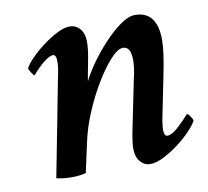

<svg xmlns="http://www.w3.org/2000/svg" viewBox="-57 -495 609 563"><g transform="rotate(-10 247.0 -213.0)"><path d="M347.7 6.8Q330.1 6.8 317.9 -7.3Q305.7 -21.5 305.7 -46.9Q305.7 -66.4 314.5 -108.4L342.8 -247.1Q347.7 -266.6 349.1 -280.8Q350.6 -294.9 350.6 -301.8Q350.6 -342.8 327.1 -342.8Q311.5 -342.8 289.6 -318.8Q267.6 -294.9 244.6 -256.8Q221.7 -218.8 203.1 -174.8Q184.6 -130.9 175.8 -89.8L156.2 0Q148.4 2 138.2 3.4Q127.9 4.9 114.3 4.9Q89.8 4.9 68.4 0L127 -302.7Q128.9 -310.5 130.4 -323.2Q131.8 -335.9 130.4 -346.7Q128.9 -357.4 121.1 -357.4Q113.3 -357.4 100.6 -348.6Q87.9 -339.8 76.2 -328.1Q64.5 -316.4 58.6 -308.6Q55.7 -308.6 49.3 -318.4Q43 -328.1 43 -332Q48.8 -343.8 64.9 -360.4Q81.1 -377 102.5 -393.1Q124 -409.2 145.5 -420.4Q167 -431.6 183.6 -431.6Q202.1 -431.6 214.4 -417.5Q226.6 -403.3 226.6 -378.9Q226.6 -369.1 225.1 -355Q223.6 -340.8 219.7 -321.3Q213.9 -293 211.4 -278.3Q209 -263.7 209 -263.7Q219.7 -286.1 239.7 -314.5Q259.8 -342.8 284.7 -369.6Q309.6 -396.5 334.5 -414.1Q359.4 -431.6 377.9 -431.6Q444.3 -431.6 444.3 -345.7Q444.3 -310.5 429.7 -240.2L404.3 -114.3Q403.3 -107.4 401.9 -96.2Q400.4 -85 402.3 -75.7Q404.3 -66.4 411.1 -66.4Q424.8 -66.4 444.3 -84.5Q463.9 -102.5 478.5 -119.1Q481.4 -119.1 487.8 -109.9Q494.1 -100.6 494.1 -96.7Q488.3 -85 471.7 -67.4Q455.1 -49.8 433.1 -33.2Q411.1 -16.6 388.2 -4.9Q365.2 6.8 347.7 6.8Z"/></g></svg>

Font: Crimson Text SemiBold
Style: Italic
Weight: 600
Italic angle: -11°
Designer: Sebastian Kosch
Foundry: Sebastian Kosch
Version: Version 1.100; ttfautohint (v1.8.4)